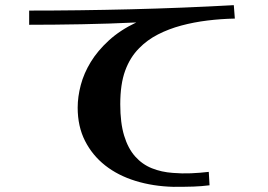

<svg xmlns="http://www.w3.org/2000/svg" viewBox="-20 -669 1040 744"><path d="M93 -628Q284 -628 486 -633Q688 -638 886 -649L890 -597Q837 -596 784 -589.5Q731 -583 682.5 -570Q634 -557 592 -535.5Q550 -514 519 -482Q484 -447 465 -395Q446 -343 446 -265Q446 -193 461 -143.5Q476 -94 503.5 -63Q531 -32 568.5 -17Q606 -2 650 1Q685 4 720 2.5Q755 1 789 -3L792 49Q760 53 729.5 54Q699 55 652 55Q573 53 505 32Q437 11 387.5 -28Q338 -67 309.5 -123Q281 -179 281 -252Q281 -294 293 -339.5Q305 -385 331.5 -428.5Q358 -472 401.5 -512Q445 -552 508 -582Q405 -577 296 -575Q187 -573 93 -573Z"/></svg>

Font: Cafe24 ClassicType
Style: Regular
Weight: 400
Designer: Cafe24 thkim, hmlim, mnelim & 4IR
Foundry: Cafe24
Version: Version 1.000